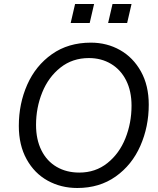

<svg xmlns="http://www.w3.org/2000/svg" viewBox="-20 -928 789 959"><path d="M428 -813H333L355 -908H450ZM615 -813H520L542 -908H637ZM74 -299Q74 -410 116 -505Q158 -600 239.5 -657.5Q321 -715 434 -715Q514 -715 579.5 -678Q645 -641 684 -571Q723 -501 723 -405Q723 -295 681 -199.5Q639 -104 558 -46.5Q477 11 366 11Q285 11 218.5 -25.5Q152 -62 113 -132.5Q74 -203 74 -299ZM637 -400Q637 -473 610 -526.5Q583 -580 534.5 -609Q486 -638 424 -638Q342 -638 282 -590.5Q222 -543 191 -466.5Q160 -390 160 -304Q160 -231 187 -177Q214 -123 263 -94.5Q312 -66 376 -66Q457 -66 516.5 -113.5Q576 -161 606.5 -237.5Q637 -314 637 -400Z"/></svg>

Font: CBA Beacon Sans
Style: Italic
Weight: 400
Italic angle: -13°
Designer: Wei Huang
Foundry: Wei Huang
Version: Version 1.002